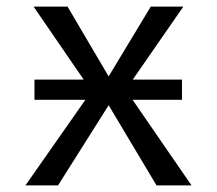

<svg xmlns="http://www.w3.org/2000/svg" viewBox="-20 -560 655 580"><path d="M529.7 -258.5H380.5L558.5 0H452.8L308.2 -242.1L155.4 0H56.9L237.9 -258.5H84.1V-319.5H232.8L81.5 -540H184.1L308.2 -329.2L435.4 -540H533.8L381 -319.5H529.7Z"/></svg>

Font: Fira Code Fixed
Style: Regular
Weight: 400
Monospace: yes
Designer: Carrois Corporate, Edenspiekermann AG, Nikita Prokopov
Foundry: Carrois Corporate, Edenspiekermann AG, Nikita Prokopov
Version: Version 5.002